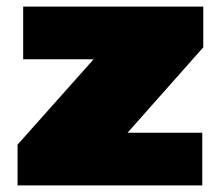

<svg xmlns="http://www.w3.org/2000/svg" viewBox="-20 -560 667 580"><path d="M33 -123 335 -462 357 -381H50V-540H594V-417L289 -73L268 -159H591V0H33Z"/></svg>

Font: Pathway Extreme SemiCondensed Black
Style: Regular
Weight: 900
Width: 4
Version: Version 1.001;gftools[0.9.26]